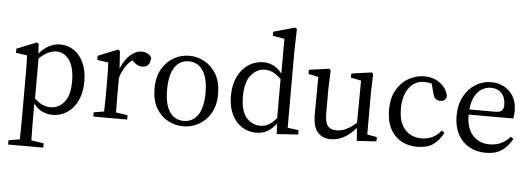

<svg xmlns="http://www.w3.org/2000/svg" viewBox="-58 -917 3699 1339"><g transform="rotate(5 1791.5 -247.5)"><path d="M35 246V216L113 203Q114 162 114.5 118Q115 74 115 34V-258Q115 -299 114.5 -326.5Q114 -354 112 -385L34 -396V-425L173 -481L186 -471L190 -404Q222 -442 259 -461.5Q296 -481 337 -481Q390 -481 432.5 -452.5Q475 -424 500.5 -369.5Q526 -315 526 -238Q526 -161 499.5 -104.5Q473 -48 427 -17.5Q381 13 324 13Q290 13 256 -2Q222 -17 192 -54V33Q192 73 192.5 117.5Q193 162 194 203L281 216V246ZM314 -430Q288 -430 258.5 -416.5Q229 -403 194 -371V-91Q223 -63 250 -51Q277 -39 307 -39Q363 -39 402 -86Q441 -133 441 -231Q441 -329 405.5 -379.5Q370 -430 314 -430Z M610 0V-30L682 -42Q683 -80 683.5 -128Q684 -176 684 -211V-258Q684 -299 683.5 -326.5Q683 -354 681 -385L603 -396V-425L742 -481L755 -471L763 -349Q788 -412 827 -446.5Q866 -481 907 -481Q930 -481 949 -471Q968 -461 976 -443Q974 -377 919 -377Q902 -377 887.5 -383.5Q873 -390 859 -403L847 -415Q790 -371 764 -284V-211Q764 -176 764 -128.5Q764 -81 765 -43L847 -30V0Z M1240 13Q1183 13 1132 -14.5Q1081 -42 1049.5 -96.5Q1018 -151 1018 -232Q1018 -314 1050 -369Q1082 -424 1132.5 -452.5Q1183 -481 1240 -481Q1297 -481 1348 -453Q1399 -425 1431 -370Q1463 -315 1463 -233Q1463 -152 1431 -97.5Q1399 -43 1348 -15Q1297 13 1240 13ZM1240 -25Q1304 -25 1339.5 -78Q1375 -131 1375 -233Q1375 -335 1339.5 -388.5Q1304 -442 1240 -442Q1176 -442 1141 -388Q1106 -334 1106 -232Q1106 -130 1141 -77.5Q1176 -25 1240 -25Z M1637 -230Q1637 -132 1676 -85Q1715 -38 1774 -38Q1808 -38 1834.5 -53.5Q1861 -69 1888 -101V-375Q1855 -406 1828.5 -418Q1802 -430 1774 -430Q1719 -430 1678 -381.5Q1637 -333 1637 -230ZM1895 10 1890 -63Q1865 -28 1830.5 -7.5Q1796 13 1750 13Q1693 13 1648.5 -16.5Q1604 -46 1578.5 -100Q1553 -154 1553 -228Q1553 -305 1580.5 -362Q1608 -419 1655 -450Q1702 -481 1760 -481Q1795 -481 1827.5 -466Q1860 -451 1890 -413V-657L1808 -670V-699L1958 -741L1971 -733L1967 -574V-41L2044 -30V0Z M2274 13Q2214 13 2180 -26Q2146 -65 2147 -156L2149 -412L2079 -427V-456L2221 -476L2231 -466L2226 -338V-167Q2226 -102 2245.5 -77Q2265 -52 2306 -52Q2375 -52 2446 -118L2448 -413L2376 -427V-456L2518 -476L2528 -466L2524 -338V-42L2592 -30V0L2455 9L2448 -82Q2411 -37 2366 -12Q2321 13 2274 13Z M2880 13Q2778 13 2719 -51Q2660 -115 2660 -228Q2660 -309 2692 -365.5Q2724 -422 2776 -451.5Q2828 -481 2886 -481Q2951 -481 2997.5 -445.5Q3044 -410 3054 -357Q3048 -320 3011 -320Q2988 -320 2976 -332.5Q2964 -345 2959 -366L2941 -434Q2928 -439 2914.5 -440.5Q2901 -442 2889 -442Q2822 -442 2782 -388Q2742 -334 2742 -240Q2742 -146 2786.5 -97Q2831 -48 2902 -48Q2942 -48 2975.5 -63Q3009 -78 3040 -115L3059 -100Q3031 -45 2988.5 -16Q2946 13 2880 13Z M3354 -442Q3324 -442 3294.5 -425.5Q3265 -409 3244.5 -373Q3224 -337 3218 -278H3397Q3434 -278 3446 -292Q3458 -306 3458 -329Q3458 -382 3430 -412Q3402 -442 3354 -442ZM3357 13Q3291 13 3240.5 -16Q3190 -45 3161.5 -98.5Q3133 -152 3133 -227Q3133 -304 3163.5 -361Q3194 -418 3244 -449.5Q3294 -481 3354 -481Q3405 -481 3445.5 -459Q3486 -437 3510 -395.5Q3534 -354 3534 -296Q3534 -260 3528 -242H3216V-241Q3216 -148 3260.5 -98Q3305 -48 3379 -48Q3467 -48 3523 -114L3542 -100Q3513 -47 3470 -17Q3427 13 3357 13Z"/></g></svg>

Font: Source Serif 4 Subhead
Style: Regular
Weight: 400
Designer: Frank Grießhammer
Foundry: Adobe Systems Incorporated
Version: Version 4.004;hotconv 1.0.117;makeotfexe 2.5.65602